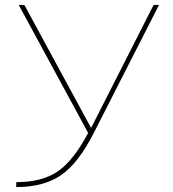

<svg xmlns="http://www.w3.org/2000/svg" viewBox="-20 -750 702 780"><path d="M349 -232H351L604 -730H626L361 -210Q298 -86 227.5 -38Q157 10 46 10V-10Q151 -10 215 -54Q279 -98 338 -210L56 -730H79Z"/></svg>

Font: M PLUS 1p Thin
Style: Regular
Weight: 250
Version: Version 1.062